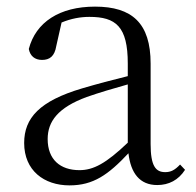

<svg xmlns="http://www.w3.org/2000/svg" viewBox="-20 -546 591 580"><path d="M455 13C490 13 519 -2 539 -33L524 -49C508 -32 496 -26 479 -26C450 -26 435 -45 435 -111V-354C435 -476 379 -526 267 -526C160 -526 88 -479 67 -398C71 -377 85 -365 107 -365C130 -365 145 -376 150 -407L166 -478C195 -490 223 -495 250 -495C330 -495 366 -466 366 -354V-316C321 -305 272 -292 228 -279C100 -241 53 -190 53 -114C53 -31 113 14 190 14C262 14 307 -18 368 -83C375 -23 402 13 455 13ZM366 -115C300 -52 262 -32 220 -32C162 -32 124 -64 124 -126C124 -179 155 -221 242 -253C279 -266 323 -279 366 -291Z"/></svg>

Font: Source Han Serif CN Light
Style: Regular
Weight: 300
Designer: Ryoko NISHIZUKA 西塚涼子 (kana & ideographs); Frank Grießhammer (Latin, Greek & Cyrillic); Wenlong ZHANG 张文龙 (bopomofo); San
Foundry: Adobe
Version: Version 2.003;hotconv 1.1.1;makeotfexe 2.6.0